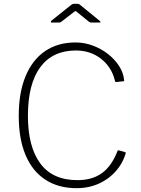

<svg xmlns="http://www.w3.org/2000/svg" viewBox="-20 -974 735 1004"><path d="M375 -752Q421 -752 464.5 -736Q508 -720 543.5 -692.5Q579 -665 602 -630Q625 -595 629 -556Q630 -552 629 -550.5Q628 -549 624 -549L588 -545Q585 -544 583.5 -546Q582 -548 581 -552Q564 -623 508.5 -666.5Q453 -710 377 -710Q255 -710 190.5 -622.5Q126 -535 126 -368Q126 -207 190.5 -119.5Q255 -32 385 -32Q463 -32 514 -69.5Q565 -107 595 -186Q597 -189 601 -188L635 -178Q637 -177 637.5 -175.5Q638 -174 637 -171Q627 -138 609 -110Q591 -82 567 -60Q543 -38 513.5 -22Q484 -6 450.5 2Q417 10 381 10Q285 10 217 -34.5Q149 -79 113.5 -163.5Q78 -248 78 -368Q78 -489 113.5 -575Q149 -661 215.5 -706.5Q282 -752 375 -752ZM443 -862 384 -910Q377 -916 375 -916Q373 -916 365 -910L303 -862Q298 -858 295.5 -857Q293 -856 288 -856H251Q246 -856 245.5 -859Q245 -862 249 -866L348 -945Q353 -949 357 -951.5Q361 -954 368 -954H386Q392 -954 395.5 -951Q399 -948 402 -946L500 -866Q512 -856 499 -856H458Q454 -856 450.5 -857.5Q447 -859 443 -862Z"/></svg>

Font: Libre Franklin Thin
Style: Regular
Weight: 100
Designer: Pablo Impallari, Rodrigo Fuenzalida, Nhung Nguyen
Foundry: Impallari Type
Version: Version 3.000